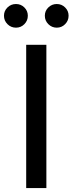

<svg xmlns="http://www.w3.org/2000/svg" viewBox="-49 -955 368 975"><path d="M186.5 -727.5V0H84V-727.5ZM239.3 -814.5Q214.4 -814.5 196.5 -832.3Q178.7 -850.1 178.7 -875Q178.7 -899.9 196.5 -917.2Q214.4 -934.6 239.3 -934.6Q264.2 -934.6 281.7 -917.2Q299.3 -899.9 299.3 -875Q299.3 -850.1 281.7 -832.3Q264.2 -814.5 239.3 -814.5ZM32.2 -814.5Q6.8 -814.5 -11 -832.3Q-28.8 -850.1 -28.8 -875Q-28.8 -899.9 -11 -917.2Q6.8 -934.6 32.2 -934.6Q57.1 -934.6 74.7 -917.2Q92.3 -899.9 92.3 -875Q92.3 -850.1 74.7 -832.3Q57.1 -814.5 32.2 -814.5Z"/></svg>

Font: Inter Cardless
Style: Regular
Weight: 400
Designer: Rasmus Andersson
Foundry: rsms
Version: Version 4.001;git-9221beed3